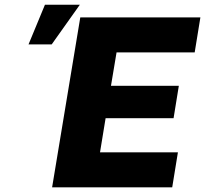

<svg xmlns="http://www.w3.org/2000/svg" viewBox="-20 -802 878 822"><path d="M203.1 0 323.7 -727.5H837.9L813.5 -577.6H479L455.1 -434.6H745.6L723.1 -295.9H432.1L408.2 -149.9H741.7L717.3 0ZM102.1 -611.8 172.4 -781.7H321.8L201.2 -611.8Z"/></svg>

Font: Inter Display Extra Bold
Style: Italic
Weight: 800
Italic angle: -9.39999°
Designer: Rasmus Andersson
Foundry: rsms
Version: Version 4.000;git-4fc901f